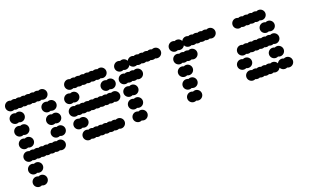

<svg xmlns="http://www.w3.org/2000/svg" viewBox="-77 -855 2314 1429"><g transform="rotate(-20 1080.0 -140.0)"><path d="M0 160C0 182 18 200 40 200C46.5 200 52.6 198.4 58 195.7C63.4 198.4 69.5 200 76 200C98 200 116 182 116 160C116 138 98 120 76 120C69.5 120 63.4 121.6 58 124.3C52.6 121.6 46.5 120 40 120C18 120 0 138 0 160ZM0 60C0 82 18 100 40 100C46.5 100 52.6 98.4 58 95.7C63.4 98.4 69.5 100 76 100C98 100 116 82 116 60C116 38 98 20 76 20C69.5 20 63.4 21.6 58 24.3C52.6 21.6 46.5 20 40 20C18 20 0 38 0 60ZM0 -40C0 -18 18 0 40 0C46.5 0 52.6 -1.6 58 -4.3C63.4 -1.6 69.5 0 76 0C82.5 0 88.6 -1.6 94 -4.3C99.4 -1.6 105.5 0 112 0C118.5 0 124.6 -1.6 130 -4.3C135.4 -1.6 141.5 0 148 0C154.5 0 160.6 -1.6 166 -4.3C171.4 -1.6 177.5 0 184 0C190.5 0 196.6 -1.6 202 -4.3C207.4 -1.6 213.5 0 220 0C226.5 0 232.6 -1.6 238 -4.3C243.4 -1.6 249.5 0 256 0C262.5 0 268.6 -1.6 274 -4.3C279.4 -1.6 285.5 0 292 0C314 0 332 -18 332 -40C332 -62 314 -80 292 -80C285.5 -80 279.4 -78.4 274 -75.7C268.6 -78.4 262.5 -80 256 -80C249.5 -80 243.4 -78.4 238 -75.7C232.6 -78.4 226.5 -80 220 -80C213.5 -80 207.4 -78.4 202 -75.7C196.6 -78.4 190.5 -80 184 -80C177.5 -80 171.4 -78.4 166 -75.7C160.6 -78.4 154.5 -80 148 -80C141.5 -80 135.4 -78.4 130 -75.7C124.6 -78.4 118.5 -80 112 -80C105.5 -80 99.4 -78.4 94 -75.7C88.6 -78.4 82.5 -80 76 -80C69.5 -80 63.4 -78.4 58 -75.7C52.6 -78.4 46.5 -80 40 -80C18 -80 0 -62 0 -40ZM252 -140C252 -118 270 -100 292 -100C298.5 -100 304.6 -101.6 310 -104.3C315.4 -101.6 321.5 -100 328 -100C350 -100 368 -118 368 -140C368 -162 350 -180 328 -180C321.5 -180 315.4 -178.4 310 -175.7C304.6 -178.4 298.5 -180 292 -180C270 -180 252 -162 252 -140ZM0 -140C0 -118 18 -100 40 -100C46.5 -100 52.6 -101.6 58 -104.3C63.4 -101.6 69.5 -100 76 -100C98 -100 116 -118 116 -140C116 -162 98 -180 76 -180C69.5 -180 63.4 -178.4 58 -175.7C52.6 -178.4 46.5 -180 40 -180C18 -180 0 -162 0 -140ZM252 -240C252 -218 270 -200 292 -200C298.5 -200 304.6 -201.6 310 -204.3C315.4 -201.6 321.5 -200 328 -200C350 -200 368 -218 368 -240C368 -262 350 -280 328 -280C321.5 -280 315.4 -278.4 310 -275.7C304.6 -278.4 298.5 -280 292 -280C270 -280 252 -262 252 -240ZM0 -240C0 -218 18 -200 40 -200C46.5 -200 52.6 -201.6 58 -204.3C63.4 -201.6 69.5 -200 76 -200C98 -200 116 -218 116 -240C116 -262 98 -280 76 -280C69.5 -280 63.4 -278.4 58 -275.7C52.6 -278.4 46.5 -280 40 -280C18 -280 0 -262 0 -240ZM252 -340C252 -318 270 -300 292 -300C298.5 -300 304.6 -301.6 310 -304.3C315.4 -301.6 321.5 -300 328 -300C350 -300 368 -318 368 -340C368 -362 350 -380 328 -380C321.5 -380 315.4 -378.4 310 -375.7C304.6 -378.4 298.5 -380 292 -380C270 -380 252 -362 252 -340ZM0 -340C0 -318 18 -300 40 -300C46.5 -300 52.6 -301.6 58 -304.3C63.4 -301.6 69.5 -300 76 -300C98 -300 116 -318 116 -340C116 -362 98 -380 76 -380C69.5 -380 63.4 -378.4 58 -375.7C52.6 -378.4 46.5 -380 40 -380C18 -380 0 -362 0 -340ZM0 -440C0 -418 18 -400 40 -400C46.5 -400 52.6 -401.6 58 -404.3C63.4 -401.6 69.5 -400 76 -400C82.5 -400 88.6 -401.6 94 -404.3C99.4 -401.6 105.5 -400 112 -400C118.5 -400 124.6 -401.6 130 -404.3C135.4 -401.6 141.5 -400 148 -400C154.5 -400 160.6 -401.6 166 -404.3C171.4 -401.6 177.5 -400 184 -400C190.5 -400 196.6 -401.6 202 -404.3C207.4 -401.6 213.5 -400 220 -400C226.5 -400 232.6 -401.6 238 -404.3C243.4 -401.6 249.5 -400 256 -400C262.5 -400 268.6 -401.6 274 -404.3C279.4 -401.6 285.5 -400 292 -400C314 -400 332 -418 332 -440C332 -462 314 -480 292 -480C285.5 -480 279.4 -478.4 274 -475.7C268.6 -478.4 262.5 -480 256 -480C249.5 -480 243.4 -478.4 238 -475.7C232.6 -478.4 226.5 -480 220 -480C213.5 -480 207.4 -478.4 202 -475.7C196.6 -478.4 190.5 -480 184 -480C177.5 -480 171.4 -478.4 166 -475.7C160.6 -478.4 154.5 -480 148 -480C141.5 -480 135.4 -478.4 130 -475.7C124.6 -478.4 118.5 -480 112 -480C105.5 -480 99.4 -478.4 94 -475.7C88.6 -478.4 82.5 -480 76 -480C69.5 -480 63.4 -478.4 58 -475.7C52.6 -478.4 46.5 -480 40 -480C18 -480 0 -462 0 -440Z M468 -40C468 -18 486 0 508 0C514.5 0 520.6 -1.6 526 -4.3C531.4 -1.6 537.5 0 544 0C550.5 0 556.6 -1.6 562 -4.3C567.4 -1.6 573.5 0 580 0C586.5 0 592.6 -1.6 598 -4.3C603.4 -1.6 609.5 0 616 0C622.5 0 628.6 -1.6 634 -4.3C639.4 -1.6 645.5 0 652 0C658.5 0 664.6 -1.6 670 -4.3C675.4 -1.6 681.5 0 688 0C694.5 0 700.6 -1.6 706 -4.3C711.4 -1.6 717.5 0 724 0C730.5 0 736.6 -1.6 742 -4.3C747.4 -1.6 753.5 0 760 0C782 0 800 -18 800 -40C800 -62 782 -80 760 -80C753.5 -80 747.4 -78.4 742 -75.7C736.6 -78.4 730.5 -80 724 -80C717.5 -80 711.4 -78.4 706 -75.7C700.6 -78.4 694.5 -80 688 -80C681.5 -80 675.4 -78.4 670 -75.7C664.6 -78.4 658.5 -80 652 -80C645.5 -80 639.4 -78.4 634 -75.7C628.6 -78.4 622.5 -80 616 -80C609.5 -80 603.4 -78.4 598 -75.7C592.6 -78.4 586.5 -80 580 -80C573.5 -80 567.4 -78.4 562 -75.7C556.6 -78.4 550.5 -80 544 -80C537.5 -80 531.4 -78.4 526 -75.7C520.6 -78.4 514.5 -80 508 -80C486 -80 468 -62 468 -40ZM432 -140C432 -118 450 -100 472 -100C478.5 -100 484.6 -101.6 490 -104.3C495.4 -101.6 501.5 -100 508 -100C530 -100 548 -118 548 -140C548 -162 530 -180 508 -180C501.5 -180 495.4 -178.4 490 -175.7C484.6 -178.4 478.5 -180 472 -180C450 -180 432 -162 432 -140ZM432 -240C432 -218 450 -200 472 -200C478.5 -200 484.6 -201.6 490 -204.3C495.4 -201.6 501.5 -200 508 -200C514.5 -200 520.6 -201.6 526 -204.3C531.4 -201.6 537.5 -200 544 -200C550.5 -200 556.6 -201.6 562 -204.3C567.4 -201.6 573.5 -200 580 -200C586.5 -200 592.6 -201.6 598 -204.3C603.4 -201.6 609.5 -200 616 -200C622.5 -200 628.6 -201.6 634 -204.3C639.4 -201.6 645.5 -200 652 -200C658.5 -200 664.6 -201.6 670 -204.3C675.4 -201.6 681.5 -200 688 -200C694.5 -200 700.6 -201.6 706 -204.3C711.4 -201.6 717.5 -200 724 -200C730.5 -200 736.6 -201.6 742 -204.3C747.4 -201.6 753.5 -200 760 -200C766.5 -200 772.6 -201.6 778 -204.3C783.4 -201.6 789.5 -200 796 -200C818 -200 836 -218 836 -240C836 -262 818 -280 796 -280C789.5 -280 783.4 -278.4 778 -275.7C772.6 -278.4 766.5 -280 760 -280C753.5 -280 747.4 -278.4 742 -275.7C736.6 -278.4 730.5 -280 724 -280C717.5 -280 711.4 -278.4 706 -275.7C700.6 -278.4 694.5 -280 688 -280C681.5 -280 675.4 -278.4 670 -275.7C664.6 -278.4 658.5 -280 652 -280C645.5 -280 639.4 -278.4 634 -275.7C628.6 -278.4 622.5 -280 616 -280C609.5 -280 603.4 -278.4 598 -275.7C592.6 -278.4 586.5 -280 580 -280C573.5 -280 567.4 -278.4 562 -275.7C556.6 -278.4 550.5 -280 544 -280C537.5 -280 531.4 -278.4 526 -275.7C520.6 -278.4 514.5 -280 508 -280C501.5 -280 495.4 -278.4 490 -275.7C484.6 -278.4 478.5 -280 472 -280C450 -280 432 -262 432 -240ZM720 -340C720 -318 738 -300 760 -300C766.5 -300 772.6 -301.6 778 -304.3C783.4 -301.6 789.5 -300 796 -300C818 -300 836 -318 836 -340C836 -362 818 -380 796 -380C789.5 -380 783.4 -378.4 778 -375.7C772.6 -378.4 766.5 -380 760 -380C738 -380 720 -362 720 -340ZM432 -340C432 -318 450 -300 472 -300C478.5 -300 484.6 -301.6 490 -304.3C495.4 -301.6 501.5 -300 508 -300C530 -300 548 -318 548 -340C548 -362 530 -380 508 -380C501.5 -380 495.4 -378.4 490 -375.7C484.6 -378.4 478.5 -380 472 -380C450 -380 432 -362 432 -340ZM468 -440C468 -418 486 -400 508 -400C514.5 -400 520.6 -401.6 526 -404.3C531.4 -401.6 537.5 -400 544 -400C550.5 -400 556.6 -401.6 562 -404.3C567.4 -401.6 573.5 -400 580 -400C586.5 -400 592.6 -401.6 598 -404.3C603.4 -401.6 609.5 -400 616 -400C622.5 -400 628.6 -401.6 634 -404.3C639.4 -401.6 645.5 -400 652 -400C658.5 -400 664.6 -401.6 670 -404.3C675.4 -401.6 681.5 -400 688 -400C694.5 -400 700.6 -401.6 706 -404.3C711.4 -401.6 717.5 -400 724 -400C730.5 -400 736.6 -401.6 742 -404.3C747.4 -401.6 753.5 -400 760 -400C782 -400 800 -418 800 -440C800 -462 782 -480 760 -480C753.5 -480 747.4 -478.4 742 -475.7C736.6 -478.4 730.5 -480 724 -480C717.5 -480 711.4 -478.4 706 -475.7C700.6 -478.4 694.5 -480 688 -480C681.5 -480 675.4 -478.4 670 -475.7C664.6 -478.4 658.5 -480 652 -480C645.5 -480 639.4 -478.4 634 -475.7C628.6 -478.4 622.5 -480 616 -480C609.5 -480 603.4 -478.4 598 -475.7C592.6 -478.4 586.5 -480 580 -480C573.5 -480 567.4 -478.4 562 -475.7C556.6 -478.4 550.5 -480 544 -480C537.5 -480 531.4 -478.4 526 -475.7C520.6 -478.4 514.5 -480 508 -480C486 -480 468 -462 468 -440Z M864 -40C864 -18 882 0 904 0C910.5 0 916.6 -1.6 922 -4.3C927.4 -1.6 933.5 0 940 0C962 0 980 -18 980 -40C980 -62 962 -80 940 -80C933.5 -80 927.4 -78.4 922 -75.7C916.6 -78.4 910.5 -80 904 -80C882 -80 864 -62 864 -40ZM864 -140C864 -118 882 -100 904 -100C910.5 -100 916.6 -101.6 922 -104.3C927.4 -101.6 933.5 -100 940 -100C962 -100 980 -118 980 -140C980 -162 962 -180 940 -180C933.5 -180 927.4 -178.4 922 -175.7C916.6 -178.4 910.5 -180 904 -180C882 -180 864 -162 864 -140ZM864 -240C864 -218 882 -200 904 -200C910.5 -200 916.6 -201.6 922 -204.3C927.4 -201.6 933.5 -200 940 -200C962 -200 980 -218 980 -240C980 -262 962 -280 940 -280C933.5 -280 927.4 -278.4 922 -275.7C916.6 -278.4 910.5 -280 904 -280C882 -280 864 -262 864 -240ZM864 -340C864 -318 882 -300 904 -300C910.5 -300 916.6 -301.6 922 -304.3C927.4 -301.6 933.5 -300 940 -300C946.5 -300 952.6 -301.6 958 -304.3C963.4 -301.6 969.5 -300 976 -300C982.5 -300 988.6 -301.6 994 -304.3C999.4 -301.6 1005.5 -300 1012 -300C1034 -300 1052 -318 1052 -340C1052 -362 1034 -380 1012 -380C1005.5 -380 999.4 -378.4 994 -375.7C988.6 -378.4 982.5 -380 976 -380C969.5 -380 963.4 -378.4 958 -375.7C952.6 -378.4 946.5 -380 940 -380C933.5 -380 927.4 -378.4 922 -375.7C916.6 -378.4 910.5 -380 904 -380C882 -380 864 -362 864 -340ZM864 -440C864 -418 882 -400 904 -400C910.5 -400 916.6 -401.6 922 -404.3C927.4 -401.6 933.5 -400 940 -400C955.8 -400 969.5 -409.3 976 -422.6C982.5 -409.3 996.2 -400 1012 -400C1018.5 -400 1024.6 -401.6 1030 -404.3C1035.4 -401.6 1041.5 -400 1048 -400C1054.5 -400 1060.6 -401.6 1066 -404.3C1071.4 -401.6 1077.5 -400 1084 -400C1090.5 -400 1096.6 -401.6 1102 -404.3C1107.4 -401.6 1113.5 -400 1120 -400C1126.5 -400 1132.6 -401.6 1138 -404.3C1143.4 -401.6 1149.5 -400 1156 -400C1162.5 -400 1168.6 -401.6 1174 -404.3C1179.4 -401.6 1185.5 -400 1192 -400C1214 -400 1232 -418 1232 -440C1232 -462 1214 -480 1192 -480C1185.5 -480 1179.4 -478.4 1174 -475.7C1168.6 -478.4 1162.5 -480 1156 -480C1149.5 -480 1143.4 -478.4 1138 -475.7C1132.6 -478.4 1126.5 -480 1120 -480C1113.5 -480 1107.4 -478.4 1102 -475.7C1096.6 -478.4 1090.5 -480 1084 -480C1077.5 -480 1071.4 -478.4 1066 -475.7C1060.6 -478.4 1054.5 -480 1048 -480C1041.5 -480 1035.4 -478.4 1030 -475.7C1024.6 -478.4 1018.5 -480 1012 -480C996.2 -480 982.5 -470.7 976 -457.4C969.5 -470.7 955.8 -480 940 -480C933.5 -480 927.4 -478.4 922 -475.7C916.6 -478.4 910.5 -480 904 -480C882 -480 864 -462 864 -440Z M1296 -40C1296 -18 1314 0 1336 0C1342.5 0 1348.6 -1.6 1354 -4.3C1359.4 -1.6 1365.5 0 1372 0C1394 0 1412 -18 1412 -40C1412 -62 1394 -80 1372 -80C1365.5 -80 1359.4 -78.4 1354 -75.7C1348.6 -78.4 1342.5 -80 1336 -80C1314 -80 1296 -62 1296 -40ZM1296 -140C1296 -118 1314 -100 1336 -100C1342.5 -100 1348.6 -101.6 1354 -104.3C1359.4 -101.6 1365.5 -100 1372 -100C1394 -100 1412 -118 1412 -140C1412 -162 1394 -180 1372 -180C1365.5 -180 1359.4 -178.4 1354 -175.7C1348.6 -178.4 1342.5 -180 1336 -180C1314 -180 1296 -162 1296 -140ZM1296 -240C1296 -218 1314 -200 1336 -200C1342.5 -200 1348.6 -201.6 1354 -204.3C1359.4 -201.6 1365.5 -200 1372 -200C1394 -200 1412 -218 1412 -240C1412 -262 1394 -280 1372 -280C1365.5 -280 1359.4 -278.4 1354 -275.7C1348.6 -278.4 1342.5 -280 1336 -280C1314 -280 1296 -262 1296 -240ZM1296 -340C1296 -318 1314 -300 1336 -300C1342.5 -300 1348.6 -301.6 1354 -304.3C1359.4 -301.6 1365.5 -300 1372 -300C1378.5 -300 1384.6 -301.6 1390 -304.3C1395.4 -301.6 1401.5 -300 1408 -300C1414.5 -300 1420.6 -301.6 1426 -304.3C1431.4 -301.6 1437.5 -300 1444 -300C1466 -300 1484 -318 1484 -340C1484 -362 1466 -380 1444 -380C1437.5 -380 1431.4 -378.4 1426 -375.7C1420.6 -378.4 1414.5 -380 1408 -380C1401.5 -380 1395.4 -378.4 1390 -375.7C1384.6 -378.4 1378.5 -380 1372 -380C1365.5 -380 1359.4 -378.4 1354 -375.7C1348.6 -378.4 1342.5 -380 1336 -380C1314 -380 1296 -362 1296 -340ZM1296 -440C1296 -418 1314 -400 1336 -400C1342.5 -400 1348.6 -401.6 1354 -404.3C1359.4 -401.6 1365.5 -400 1372 -400C1387.8 -400 1401.5 -409.3 1408 -422.6C1414.5 -409.3 1428.2 -400 1444 -400C1450.5 -400 1456.6 -401.6 1462 -404.3C1467.4 -401.6 1473.5 -400 1480 -400C1486.5 -400 1492.6 -401.6 1498 -404.3C1503.4 -401.6 1509.5 -400 1516 -400C1522.5 -400 1528.6 -401.6 1534 -404.3C1539.4 -401.6 1545.5 -400 1552 -400C1558.5 -400 1564.6 -401.6 1570 -404.3C1575.4 -401.6 1581.5 -400 1588 -400C1594.5 -400 1600.6 -401.6 1606 -404.3C1611.4 -401.6 1617.5 -400 1624 -400C1646 -400 1664 -418 1664 -440C1664 -462 1646 -480 1624 -480C1617.5 -480 1611.4 -478.4 1606 -475.7C1600.6 -478.4 1594.5 -480 1588 -480C1581.5 -480 1575.4 -478.4 1570 -475.7C1564.6 -478.4 1558.5 -480 1552 -480C1545.5 -480 1539.4 -478.4 1534 -475.7C1528.6 -478.4 1522.5 -480 1516 -480C1509.5 -480 1503.4 -478.4 1498 -475.7C1492.6 -478.4 1486.5 -480 1480 -480C1473.5 -480 1467.4 -478.4 1462 -475.7C1456.6 -478.4 1450.5 -480 1444 -480C1428.2 -480 1414.5 -470.7 1408 -457.4C1401.5 -470.7 1387.8 -480 1372 -480C1365.5 -480 1359.4 -478.4 1354 -475.7C1348.6 -478.4 1342.5 -480 1336 -480C1314 -480 1296 -462 1296 -440Z M1764 -40C1764 -18 1782 0 1804 0C1810.5 0 1816.6 -1.6 1822 -4.3C1827.4 -1.6 1833.5 0 1840 0C1846.5 0 1852.6 -1.6 1858 -4.3C1863.4 -1.6 1869.5 0 1876 0C1882.5 0 1888.6 -1.6 1894 -4.3C1899.4 -1.6 1905.5 0 1912 0C1918.5 0 1924.6 -1.6 1930 -4.3C1935.4 -1.6 1941.5 0 1948 0C1954.5 0 1960.6 -1.6 1966 -4.3C1971.4 -1.6 1977.5 0 1984 0C1999.8 0 2013.5 -9.3 2020 -22.6C2026.5 -9.3 2040.2 0 2056 0C2062.5 0 2068.6 -1.6 2074 -4.3C2079.4 -1.6 2085.5 0 2092 0C2114 0 2132 -18 2132 -40C2132 -62 2114 -80 2092 -80C2085.5 -80 2079.4 -78.4 2074 -75.7C2068.6 -78.4 2062.5 -80 2056 -80C2040.2 -80 2026.5 -70.7 2020 -57.4C2013.5 -70.7 1999.8 -80 1984 -80C1977.5 -80 1971.4 -78.4 1966 -75.7C1960.6 -78.4 1954.5 -80 1948 -80C1941.5 -80 1935.4 -78.4 1930 -75.7C1924.6 -78.4 1918.5 -80 1912 -80C1905.5 -80 1899.4 -78.4 1894 -75.7C1888.6 -78.4 1882.5 -80 1876 -80C1869.5 -80 1863.4 -78.4 1858 -75.7C1852.6 -78.4 1846.5 -80 1840 -80C1833.5 -80 1827.4 -78.4 1822 -75.7C1816.6 -78.4 1810.5 -80 1804 -80C1782 -80 1764 -62 1764 -40ZM1980 -140C1980 -118 1998 -100 2020 -100C2026.5 -100 2032.6 -101.6 2038 -104.3C2043.4 -101.6 2049.5 -100 2056 -100C2078 -100 2096 -118 2096 -140C2096 -162 2078 -180 2056 -180C2049.5 -180 2043.4 -178.4 2038 -175.7C2032.6 -178.4 2026.5 -180 2020 -180C1998 -180 1980 -162 1980 -140ZM1728 -140C1728 -118 1746 -100 1768 -100C1774.5 -100 1780.6 -101.6 1786 -104.3C1791.4 -101.6 1797.5 -100 1804 -100C1826 -100 1844 -118 1844 -140C1844 -162 1826 -180 1804 -180C1797.5 -180 1791.4 -178.4 1786 -175.7C1780.6 -178.4 1774.5 -180 1768 -180C1746 -180 1728 -162 1728 -140ZM1764 -240C1764 -218 1782 -200 1804 -200C1810.5 -200 1816.6 -201.6 1822 -204.3C1827.4 -201.6 1833.5 -200 1840 -200C1846.5 -200 1852.6 -201.6 1858 -204.3C1863.4 -201.6 1869.5 -200 1876 -200C1882.5 -200 1888.6 -201.6 1894 -204.3C1899.4 -201.6 1905.5 -200 1912 -200C1918.5 -200 1924.6 -201.6 1930 -204.3C1935.4 -201.6 1941.5 -200 1948 -200C1954.5 -200 1960.6 -201.6 1966 -204.3C1971.4 -201.6 1977.5 -200 1984 -200C1990.5 -200 1996.6 -201.6 2002 -204.3C2007.4 -201.6 2013.5 -200 2020 -200C2026.5 -200 2032.6 -201.6 2038 -204.3C2043.4 -201.6 2049.5 -200 2056 -200C2078 -200 2096 -218 2096 -240C2096 -262 2078 -280 2056 -280C2049.5 -280 2043.4 -278.4 2038 -275.7C2032.6 -278.4 2026.5 -280 2020 -280C2013.5 -280 2007.4 -278.4 2002 -275.7C1996.6 -278.4 1990.5 -280 1984 -280C1977.5 -280 1971.4 -278.4 1966 -275.7C1960.6 -278.4 1954.5 -280 1948 -280C1941.5 -280 1935.4 -278.4 1930 -275.7C1924.6 -278.4 1918.5 -280 1912 -280C1905.5 -280 1899.4 -278.4 1894 -275.7C1888.6 -278.4 1882.5 -280 1876 -280C1869.5 -280 1863.4 -278.4 1858 -275.7C1852.6 -278.4 1846.5 -280 1840 -280C1833.5 -280 1827.4 -278.4 1822 -275.7C1816.6 -278.4 1810.5 -280 1804 -280C1782 -280 1764 -262 1764 -240ZM1980 -340C1980 -318 1998 -300 2020 -300C2026.5 -300 2032.6 -301.6 2038 -304.3C2043.4 -301.6 2049.5 -300 2056 -300C2078 -300 2096 -318 2096 -340C2096 -362 2078 -380 2056 -380C2049.5 -380 2043.4 -378.4 2038 -375.7C2032.6 -378.4 2026.5 -380 2020 -380C1998 -380 1980 -362 1980 -340ZM1800 -440C1800 -418 1818 -400 1840 -400C1846.5 -400 1852.6 -401.6 1858 -404.3C1863.4 -401.6 1869.5 -400 1876 -400C1882.5 -400 1888.6 -401.6 1894 -404.3C1899.4 -401.6 1905.5 -400 1912 -400C1918.5 -400 1924.6 -401.6 1930 -404.3C1935.4 -401.6 1941.5 -400 1948 -400C1954.5 -400 1960.6 -401.6 1966 -404.3C1971.4 -401.6 1977.5 -400 1984 -400C1990.5 -400 1996.6 -401.6 2002 -404.3C2007.4 -401.6 2013.5 -400 2020 -400C2042 -400 2060 -418 2060 -440C2060 -462 2042 -480 2020 -480C2013.5 -480 2007.4 -478.4 2002 -475.7C1996.6 -478.4 1990.5 -480 1984 -480C1977.5 -480 1971.4 -478.4 1966 -475.7C1960.6 -478.4 1954.5 -480 1948 -480C1941.5 -480 1935.4 -478.4 1930 -475.7C1924.6 -478.4 1918.5 -480 1912 -480C1905.5 -480 1899.4 -478.4 1894 -475.7C1888.6 -478.4 1882.5 -480 1876 -480C1869.5 -480 1863.4 -478.4 1858 -475.7C1852.6 -478.4 1846.5 -480 1840 -480C1818 -480 1800 -462 1800 -440Z"/></g></svg>

Font: Dotrice Condensed
Style: Bold
Weight: 700
Width: 2
Monospace: yes
Designer: Paul Flo Williams
Foundry: His Deeds Are Dust
Version: Version 1.001